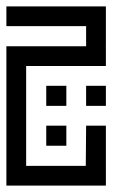

<svg xmlns="http://www.w3.org/2000/svg" viewBox="-20 -382 415 602"><path d="M0 -362H312V-300V-238L311 -237H312V-175H62V138H249L250 12H312V137L311 138H312V200H0V138V-175V-237H250V-300H0ZM250 -50V-113H312V-50ZM125 -50V-113H188V-50ZM125 75V12H188V75Z"/></svg>

Font: Jawi Kufi
Style: Medium
Weight: 500
Version: Version 2.3